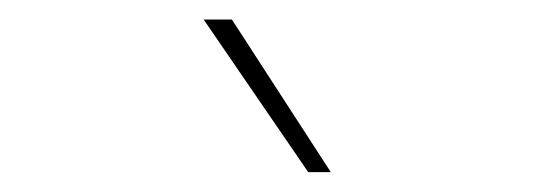

<svg xmlns="http://www.w3.org/2000/svg" viewBox="-20 -798 537 193"><path d="M312.5 -625H289.8L184.7 -778.4H213.1Z"/></svg>

Font: Inter UI Thin
Style: Regular
Weight: 100
Designer: Rasmus Andersson
Foundry: rsms
Version: 3.2;8d6f07862